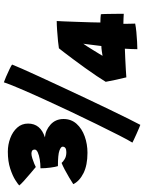

<svg xmlns="http://www.w3.org/2000/svg" viewBox="100 -810 728 968"><g transform="rotate(-90 464.0 -326.0)"><path d="M177.5 -249Q115.5 -249 75.2 -269Q35 -289 19.5 -320.5Q33 -329.5 52.8 -341.2Q72.5 -353 92.5 -363.5Q112.5 -374 126.5 -379.5Q132 -372.5 145.8 -364Q159.5 -355.5 181 -355.5Q208.5 -355.5 208.5 -374.5Q208.5 -383 188.5 -390.5Q168.5 -398 110.5 -398Q106.5 -409.5 103 -435.5Q99.5 -461.5 99.5 -486Q122 -486 143.8 -489.5Q165.5 -493 179.8 -499.5Q194 -506 194 -515Q194 -531.5 173.5 -531.5Q164 -531.5 149.5 -527Q135 -522.5 122.5 -517.2Q110 -512 106 -509.5Q94 -519.5 73.5 -536.8Q53 -554 35.2 -570.2Q17.5 -586.5 13 -593Q18 -598.5 39.8 -612.5Q61.5 -626.5 98 -638.5Q134.5 -650.5 183.5 -650.5Q219 -650.5 251.5 -638.2Q284 -626 304.5 -603.2Q325 -580.5 325 -548.5Q325 -486 255.5 -463.5Q291 -461 319.5 -435.5Q348 -410 348 -369.5Q348 -331 323.8 -304Q299.5 -277 260.5 -263Q221.5 -249 177.5 -249ZM533 -670.5Q540 -668.5 560.2 -659.8Q580.5 -651 599.8 -641.8Q619 -632.5 622.5 -629Q618 -616.5 601.5 -579.2Q585 -542 560.8 -489.2Q536.5 -436.5 508 -375.2Q479.5 -314 450.2 -252Q421 -190 394.5 -135.2Q368 -80.5 348 -40.2Q328 0 318.5 17.5Q315.5 16.5 302.2 11Q289 5.5 272.8 -1.8Q256.5 -9 244 -15Q231.5 -21 229 -22.5Q241.5 -42.5 266 -90.5Q290.5 -138.5 322.2 -203.2Q354 -268 387.5 -338.8Q421 -409.5 451 -475.8Q481 -542 503 -593.8Q525 -645.5 533 -670.5ZM878.5 -66Q873 -66.5 856.2 -67.2Q839.5 -68 828 -68Q828 -54 828.2 -40.5Q828.5 -27 829 -8.5Q812.5 -5 786.8 -2.5Q761 0 736.8 1.2Q712.5 2.5 700 2.5Q700 -10 700.8 -28Q701.5 -46 702.5 -60.5Q683.5 -60 653 -58.5Q622.5 -57 595.2 -55.5Q568 -54 558 -53Q552 -77 545.8 -105.5Q539.5 -134 535.5 -157Q546.5 -175.5 565.2 -203.2Q584 -231 606 -261.8Q628 -292.5 649 -320.5Q670 -348.5 685 -368.2Q700 -388 704.5 -393Q715 -395 740.5 -397.5Q766 -400 794.5 -402Q823 -404 842 -404Q841.5 -396 840.2 -367.2Q839 -338.5 837.8 -301.8Q836.5 -265 835.5 -232.5Q834.5 -200 834.5 -184Q846 -184 858.5 -183.2Q871 -182.5 876 -181.5Q877 -178.5 877.5 -157.8Q878 -137 878.2 -111Q878.5 -85 878.5 -66ZM727.5 -270Q722.5 -263.5 713.2 -249Q704 -234.5 694 -218.2Q684 -202 676.2 -189.2Q668.5 -176.5 666.5 -173Q674.5 -174.5 690.8 -176.8Q707 -179 716 -179Q717 -186 719.2 -204.8Q721.5 -223.5 724 -243Q726.5 -262.5 727.5 -270Z"/></g></svg>

Font: Grandstander Black
Style: Regular
Weight: 900
Designer: Tyler Finck
Foundry: Etcetera Type Co
Version: Version 1.200; ttfautohint (v1.8.3)